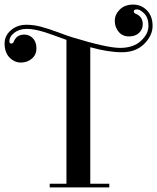

<svg xmlns="http://www.w3.org/2000/svg" viewBox="-74 -818 686 838"><path d="M143 0V-16H216V-644L199 -650Q188 -654 163.5 -663Q139 -672 123 -677Q75 -692 43 -692Q11 -692 -11 -675.5Q-33 -659 -33 -637Q-33 -628 -25 -628Q-17 -628 -14 -636Q-2 -667 32 -667Q54 -667 69.5 -651Q85 -635 85 -607Q85 -579 65 -562Q45 -545 17 -545Q-11 -545 -32.5 -567Q-54 -589 -54 -628.5Q-54 -668 -16 -694Q9 -710 40.5 -710Q72 -710 104.5 -701.5Q137 -693 181 -676.5Q225 -660 239 -656Q392 -609 450 -609Q508 -609 541 -639.5Q574 -670 574 -705Q574 -740 556 -758.5Q538 -777 524 -777Q510 -777 510 -769Q510 -761 518 -758Q549 -746 549 -712Q549 -690 533 -674.5Q517 -659 489 -659Q461 -659 444 -679Q427 -699 427 -727Q427 -755 449 -776.5Q471 -798 507 -798Q543 -798 567.5 -772.5Q592 -747 592 -705Q592 -663 555.5 -626.5Q519 -590 458.5 -590Q398 -590 320 -612V-16H403V0Z"/></svg>

Font: Elsie Swash Caps
Style: Regular
Weight: 400
Designer: Alejandro Inler
Foundry: Alejandro Inler
Version: 1.003